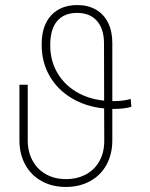

<svg xmlns="http://www.w3.org/2000/svg" viewBox="-20 -737 601 767"><path d="M434.6 -301.8H428.7V-176.8Q428.7 -121.1 405.5 -78.9Q382.3 -36.6 340.1 -13.4Q297.9 9.8 243.2 9.8Q188 9.8 146 -13.7Q104 -37.1 80.8 -79.3Q57.6 -121.6 57.6 -176.8V-398.4H90.8V-176.8Q90.8 -130.9 109.9 -95.7Q128.9 -60.5 163.6 -41Q198.2 -21.5 243.2 -21.5Q288.6 -21.5 323.7 -40.5Q358.9 -59.6 377.9 -94.7Q397 -129.9 396.5 -176.8L396 -303.7Q322.8 -311 266.1 -345Q209.5 -378.9 178 -433.8Q146.5 -488.8 146.5 -557.6V-560.5Q146.5 -634.8 184.6 -675.8Q222.7 -716.8 289.1 -716.8Q331.5 -716.8 363.3 -698.5Q395 -680.2 411.9 -646Q428.7 -611.8 428.7 -565.4V-333H431.6Q473.6 -333 502 -341.8L504.9 -310.5Q476.6 -301.8 434.6 -301.8ZM396 -335 395.5 -563.5Q395.5 -621.6 367.2 -653.6Q338.9 -685.5 288.1 -685.5Q236.3 -685.5 208.5 -653.1Q180.7 -620.6 180.7 -557.6V-555.7Q180.7 -496.1 207.8 -448.2Q234.9 -400.4 283.7 -370.8Q332.5 -341.3 396 -335Z"/></svg>

Font: Pretendard JP Thin
Style: Regular
Weight: 100
Designer: Base glyphs from Inter by Rasmus Andersson; Hangeul glyphs from Noto Sans CJK(Source Han Sans) by Jang Soo-young and Kan
Foundry: Kil Hyung-jin
Version: Version 1.309